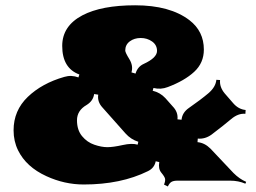

<svg xmlns="http://www.w3.org/2000/svg" viewBox="-20 -669 949 711"><path d="M273.9 -393.1Q210.4 -416.5 210.4 -499Q210.4 -572.8 285.2 -612.3Q356 -649.4 480.5 -649.4Q609.4 -649.4 681.6 -594.2Q734.9 -553.2 734.9 -485.4Q734.9 -436 699.2 -403.1Q663.6 -370.1 601.6 -346.7Q575.2 -336.4 548.3 -343.3L545.4 -333Q573.2 -326.2 592.3 -305.7Q597.2 -300.3 606.4 -289.8Q615.7 -279.3 619.6 -274.9Q640.1 -253.9 637.2 -227.1L652.3 -225.6Q654.8 -252 679.2 -269Q724.1 -300.3 751.5 -323.5Q778.8 -346.7 781.2 -373.5L794.9 -372.6Q792.5 -346.7 812 -323.2L843.8 -286.6Q863.3 -264.2 889.6 -261.7L888.7 -247.6Q861.8 -250 835.7 -227.8Q809.6 -205.6 763.2 -170.4Q739.3 -153.3 712.4 -155.8L711.4 -142.6Q737.8 -140.1 759.3 -118.7L844.7 -28.3Q866.7 -6.3 891.6 4.4L888.7 11.2Q862.8 0 832.5 0H637.2Q623 0 615.2 4.4Q607.4 8.8 601.6 21.5L587.4 14.6Q592.8 1 591.3 -6.8Q589.8 -14.6 577.6 -29.3Q565.4 -43.9 569.8 -68.8L556.6 -71.8Q551.8 -46.9 527.8 -35.2Q427.7 14.2 290 14.2Q218.8 14.2 151.9 -16.6Q77.1 -50.8 46.9 -112.3Q30.3 -146 30.3 -186.5Q30.3 -259.8 83 -310.3Q135.7 -360.8 218.3 -384.3Q244.1 -392.1 270.5 -382.3ZM489.7 -133.3 492.2 -144Q464.4 -152.8 444.8 -174.8L358.9 -271.5Q339.8 -292.5 343.8 -318.4L328.6 -320.8Q325.2 -295.4 300.8 -280.3Q265.1 -259.8 265.1 -223.6Q265.1 -187.5 283.9 -164.8Q302.7 -142.1 329.3 -133.1Q356 -124 377.4 -124Q398.9 -124 433.8 -131.8Q468.8 -139.6 489.7 -133.3ZM443.8 -481.9Q443.8 -474.6 459 -450Q474.1 -425.3 466.8 -400.9L481.9 -396.5Q489.7 -422.4 512.7 -432.6Q561.5 -455.1 561.5 -480.5Q561.5 -502.4 543.2 -515.4Q524.9 -528.3 501.2 -528.3Q477.5 -528.3 460.7 -515.9Q443.8 -503.4 443.8 -481.9Z"/></svg>

Font: Nosifer Caps
Style: Regular
Weight: 800
Version: Version 001.002